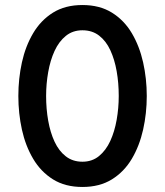

<svg xmlns="http://www.w3.org/2000/svg" viewBox="-20 -732 656 764"><path d="M308 12Q239.5 12 191 -18.2Q142.5 -48.5 112 -100Q81.5 -151.5 67.2 -216.2Q53 -281 53 -350Q53 -419 67.2 -483.8Q81.5 -548.5 112 -600Q142.5 -651.5 191 -681.8Q239.5 -712 308 -712Q376.5 -712 425.2 -681.8Q474 -651.5 504.5 -600Q535 -548.5 549.5 -483.8Q564 -419 564 -350Q564 -281 549.5 -216.2Q535 -151.5 504.5 -100Q474 -48.5 425.2 -18.2Q376.5 12 308 12ZM308 -88.5Q346.5 -88.5 374 -111Q401.5 -133.5 418.8 -171Q436 -208.5 444.2 -255.2Q452.5 -302 452.5 -350Q452.5 -402 444.2 -448.8Q436 -495.5 419 -532.2Q402 -569 374.5 -590.2Q347 -611.5 308 -611.5Q269.5 -611.5 242 -589.2Q214.5 -567 197.2 -529.5Q180 -492 171.8 -445.2Q163.5 -398.5 163.5 -350Q163.5 -298.5 171.8 -251.8Q180 -205 197.2 -168Q214.5 -131 242 -109.8Q269.5 -88.5 308 -88.5Z"/></svg>

Font: Overpass Mono SemiBold
Style: Regular
Weight: 600
Monospace: yes
Designer: Delve Withrington, Dave Bailey
Foundry: Delve Fonts LLC
Version: Version 4.000